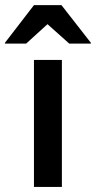

<svg xmlns="http://www.w3.org/2000/svg" viewBox="-62 -736 378 756"><path d="M71.7 0V-500H181.7V0ZM-42.5 -564.2V-567.5L71.7 -715.8H180L295.8 -567.5V-564.2H210.8L125 -640.8L40.8 -564.2Z"/></svg>

Font: Funnel Sans Medium
Style: Regular
Weight: 500
Version: Version 1.000; Beta; Release 5; Build 24; ttfautohint (v1.8.